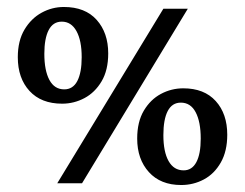

<svg xmlns="http://www.w3.org/2000/svg" viewBox="-20 -525 703 550"><path d="M144 0 448 -500H518L215 0ZM158 -228Q98 -228 64.5 -264.5Q31 -301 31 -361Q31 -408 50 -440Q69 -472 99 -488.5Q129 -505 163 -505Q224 -505 257 -468Q290 -431 290 -372Q290 -324 271 -292Q252 -260 222 -244Q192 -228 158 -228ZM164 -269Q189 -269 201.5 -293Q214 -317 214 -361Q214 -409 199 -436Q184 -463 157 -463Q132 -463 119.5 -439Q107 -415 107 -371Q107 -323 121.5 -296Q136 -269 164 -269ZM499 5Q440 5 406.5 -32Q373 -69 373 -128Q373 -176 392 -208Q411 -240 441 -256Q471 -272 505 -272Q565 -272 598 -235.5Q631 -199 631 -139Q631 -92 612.5 -59.5Q594 -27 564 -11Q534 5 499 5ZM506 -37Q530 -37 542.5 -60.5Q555 -84 555 -128Q555 -176 540.5 -203.5Q526 -231 498 -231Q473 -231 460.5 -207Q448 -183 448 -138Q448 -90 463 -63.5Q478 -37 506 -37Z"/></svg>

Font: Yrsa Medium
Style: Regular
Weight: 500
Designer: Anna Giedrys (Yrsa+Rasa design), David Brezina (Yrsa art-direction, Rasa art-direction, design)
Foundry: Rosetta Type Foundry
Version: Version 2.004